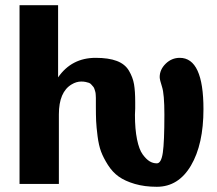

<svg xmlns="http://www.w3.org/2000/svg" viewBox="-20 -706 833 737"><path d="M55 0V-686H203V-464V-409Q255 -484 347 -484Q397 -484 428.5 -472Q460 -460 475 -434.5Q490 -409 494.5 -382.5Q499 -356 499 -314V-290Q499 -286 498.5 -277.5Q498 -269 498 -265Q498 -210 506 -171Q514 -132 527.5 -113.5Q541 -95 554 -87Q567 -79 582 -79Q599 -79 605 -120Q611 -161 611 -266Q611 -345 602 -372.5Q593 -400 593 -410Q593 -439 616 -461.5Q639 -484 670 -484Q761 -484 761 -287Q761 -152 713 -70.5Q665 11 582 11Q535 11 497.5 0Q460 -11 436 -28Q412 -45 394.5 -72.5Q377 -100 368 -124Q359 -148 354.5 -183.5Q350 -219 349 -241.5Q348 -264 348 -298V-308Q348 -309 348 -318.5Q348 -328 348 -330Q348 -332 347.5 -341Q347 -350 346 -353Q345 -356 343 -363Q341 -370 338 -373Q335 -376 331 -381Q327 -386 321.5 -388Q316 -390 308.5 -391.5Q301 -393 292 -393Q273 -393 255 -382Q206 -353 206 -267V0Z"/></svg>

Font: Coval
Style: Black
Weight: 1000
Foundry: Context Ltd
Version: Version 001.000